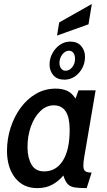

<svg xmlns="http://www.w3.org/2000/svg" viewBox="-20 -958 550 988"><path d="M171.5 10Q99 10 57.5 -43.2Q16 -96.5 16 -182Q16 -242.5 34.2 -299.8Q52.5 -357 85.8 -402.8Q119 -448.5 165 -475.2Q211 -502 267 -502Q299.5 -502 324.8 -491Q350 -480 368.5 -450.5L384 -493H472L413 -147Q409 -123.5 409 -105.5Q409 -84 418.8 -77Q428.5 -70 451.5 -70L426 10Q387.5 10 364.5 6.5Q341.5 3 328.5 -10.8Q315.5 -24.5 306 -55Q281.5 -25.5 249 -7.8Q216.5 10 171.5 10ZM207 -76Q268.5 -76 303.5 -131.2Q338.5 -186.5 338.5 -290.5Q338.5 -416 257 -416Q218.5 -416 187.8 -386.5Q157 -357 139.2 -307.8Q121.5 -258.5 121.5 -200.5Q121.5 -147.5 141.8 -111.8Q162 -76 207 -76ZM312 -548Q274 -548 254.5 -570.8Q235 -593.5 235 -626Q235 -657 249.8 -684Q264.5 -711 288.5 -727.5Q312.5 -744 341.5 -744Q378.5 -744 398 -720.8Q417.5 -697.5 417.5 -666Q417.5 -634 403 -607Q388.5 -580 364.5 -564Q340.5 -548 312 -548ZM317 -594Q337.5 -594 352 -612.5Q366.5 -631 366 -656.5Q366 -675 357.5 -686Q349 -697 335 -697Q315.5 -697 300.8 -678Q286 -659 286 -634.5Q286 -615.5 295 -604.8Q304 -594 317 -594ZM273.5 -775 284.5 -842.5 452.5 -937.5 435.5 -833Z"/></svg>

Font: Cabin Condensed Medium
Style: Italic
Weight: 500
Width: 3
Italic angle: -10°
Designer: Pablo Impallari
Foundry: Pablo Impallari. http://www.impallari.com Igino Marini. http://www.ikern.com
Version: Version 3.001; ttfautohint (v1.8.3)